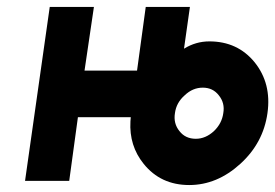

<svg xmlns="http://www.w3.org/2000/svg" viewBox="-20 -520 791 552"><path d="M563 -268Q592 -268 609 -246Q627 -224 622 -195Q618 -165 595 -143Q571 -121 543 -121Q513 -121 496 -143Q478 -165 483 -195Q487 -225 511 -246Q534 -268 563 -268ZM582 -401Q543 -401 509 -380L526 -500H399L374 -317H223L250 -500H123L52 0H179L204 -183H356Q356 -179 355.5 -177.5Q355 -176 355 -171Q351 -101 393 -49Q442 12 524 12Q604 12 671 -49Q737 -109 749 -195Q761 -280 712 -341Q663 -401 582 -401Z"/></svg>

Font: Unageo
Style: Bold-Italic
Weight: 700
Designer: Richard Sepsi
Foundry: Richard Sepsi
Version: Version 2.000